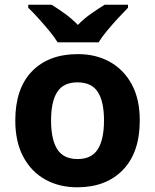

<svg xmlns="http://www.w3.org/2000/svg" viewBox="-20 -786 659 816"><path d="M574 -274Q574 -138 502.5 -64Q431 10 308 10Q232 10 172.5 -23Q113 -56 79 -119.5Q45 -183 45 -274Q45 -410 116 -483Q187 -556 311 -556Q388 -556 447 -523Q506 -490 540 -427.5Q574 -365 574 -274ZM197 -274Q197 -193 223.5 -151.5Q250 -110 310 -110Q369 -110 395.5 -151.5Q422 -193 422 -274Q422 -355 395.5 -395.5Q369 -436 309 -436Q250 -436 223.5 -395.5Q197 -355 197 -274ZM225 -606Q211 -629 188.5 -656Q166 -683 142.5 -709Q119 -735 100 -753V-766H199Q225 -750 255 -728.5Q285 -707 311 -680Q337 -707 368 -728.5Q399 -750 425 -766H524V-753Q506 -735 482 -709Q458 -683 435.5 -656Q413 -629 399 -606Z"/></svg>

Font: Noto IKEA Simplified Chinese
Style: Bold
Weight: 700
Designer: Monotype Design Team
Foundry: Monotype Imaging Inc.
Version: Version 1.100